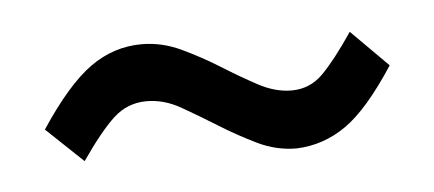

<svg xmlns="http://www.w3.org/2000/svg" viewBox="-26 -449 448 198"><g transform="rotate(-5 198.0 -349.5)"><path d="M125 -410C105.7 -410 87.8 -404.2 71.5 -392.5C55.2 -380.8 37.3 -360.3 18 -331L56 -295C69.3 -314.3 80.8 -328.5 90.5 -337.5C100.2 -346.5 111.7 -351 125 -351C137 -351 148.8 -347.7 160.5 -341C172.2 -334.3 184.2 -327.2 196.5 -319.5C208.8 -311.8 221.5 -304.8 234.5 -298.5C247.5 -292.2 261 -289 275 -289C293.7 -289.7 310.8 -295.5 326.5 -306.5C342.2 -317.5 359.3 -337.3 378 -366L340 -404C327.3 -385.3 316.5 -371.5 307.5 -362.5C298.5 -353.5 287.7 -349 275 -349C263.7 -349 252.2 -352.2 240.5 -358.5C228.8 -364.8 216.8 -371.8 204.5 -379.5C192.2 -387.2 179.3 -394.2 166 -400.5C152.7 -406.8 139 -410 125 -410Z"/></g></svg>

Font: SVN-Bebas Neue
Style: Regular
Weight: 400
Designer: Ryoichi Tsunekawa
Foundry: Ryoichi Tsunekawa
Version: Version 001.003